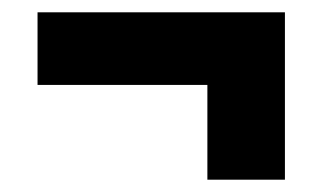

<svg xmlns="http://www.w3.org/2000/svg" viewBox="-20 -407 524 312"><path d="M443 -115H317V-269H41V-387H443Z"/></svg>

Font: Fira Sans Condensed
Style: Bold
Weight: 700
Width: 3
Designer: bBox Type GmbH & Carrois Corporate GbR & Edenspiekermann AG
Foundry: bBox Type GmbH & Carrois Corporate GbR & Edenspiekermann AG
Version: Version 4.301